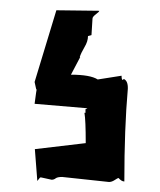

<svg xmlns="http://www.w3.org/2000/svg" viewBox="-20 -21 311 374"><path d="M118.2 124.5Q155.8 124.5 170.4 133.8L216.8 126.5Q216.8 134.8 219.2 134.8L221.2 132.8Q229.5 136.7 229 151.9Q222.2 229 222.2 332.5Q216.8 332.5 210.9 325.7Q209.5 325.7 203.6 329.6Q197.8 333.5 192.4 333.5L101.1 323.7Q91.8 323.7 88.4 326.4Q85 329.1 80.6 329.1L60.5 324.7H58.1L52.7 331.5L47.9 269.5L147 257.8Q147 213.4 144.5 198.7H146.5V191.9L150.4 189.9L47.4 181.2L50.3 159.7Q50.3 159.7 51.3 153.8L50.3 151.9L47.4 138.7L89.8 -1L173.3 0Q173.8 1.5 167 6.6Q160.2 11.7 160.2 15.1L158.2 47.4L151.4 49.3Q151.4 59.6 144.5 71Q137.7 82.5 135.3 90.3H136.2Z"/></svg>

Font: Butcherman
Style: Regular
Weight: 400
Version: Version 001.004